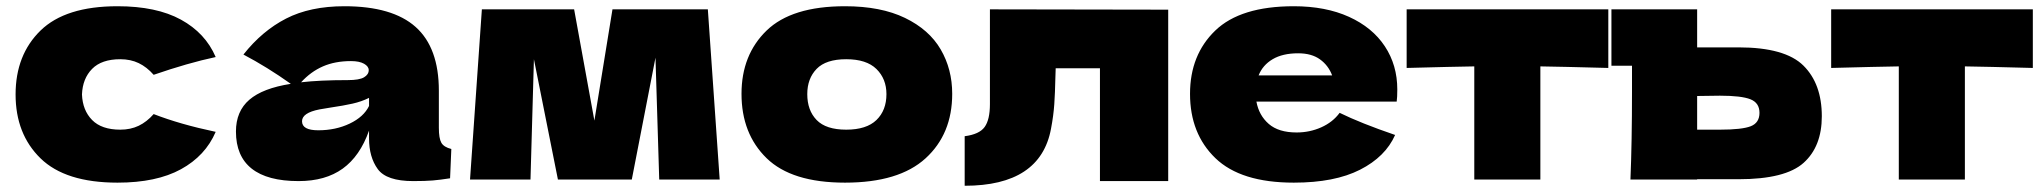

<svg xmlns="http://www.w3.org/2000/svg" viewBox="-20 -576 6542 616"><path d="M366 -160Q399 -160 425 -172.5Q451 -185 473 -210Q558 -177 672 -153Q639 -76 560.5 -33Q482 10 357 10Q190 10 110 -68Q30 -146 30 -273Q30 -400 110 -478Q190 -556 357 -556Q482 -556 560.5 -513Q639 -470 672 -393Q583 -374 473 -336Q451 -361 425 -373.5Q399 -386 366 -386Q306 -386 275.5 -355Q245 -324 243 -273Q245 -222 275.5 -191Q306 -160 366 -160Z M1388 -166Q1388 -132 1396 -118Q1404 -104 1428 -98L1424 -4Q1392 1 1368.5 3Q1345 5 1306 5Q1220 5 1192 -33.5Q1164 -72 1164 -132V-157Q1135 -75 1079.5 -35Q1024 5 938 5Q838 5 787.5 -35Q737 -75 737 -154Q737 -219 780 -256Q823 -293 913 -307Q837 -361 761 -401Q821 -477 898 -516.5Q975 -556 1085 -556Q1239 -556 1313.5 -489.5Q1388 -423 1388 -285ZM946 -312Q1006 -319 1096 -319Q1133 -319 1148 -328Q1163 -337 1163 -351Q1163 -363 1148 -371.5Q1133 -380 1106 -380Q1055 -380 1016 -363Q977 -346 946 -312ZM1164 -236V-262Q1140 -250 1111 -243.5Q1082 -237 1041 -231L1005 -225Q949 -214 949 -187Q949 -158 1001 -158Q1057 -158 1102 -179.5Q1147 -201 1164 -236Z M2251 -546 2289 0H2095L2083 -391L2007 0H1770L1693 -386L1682 0H1488L1526 -546H1822L1887 -189L1945 -546Z M2359 -275Q2359 -400 2439.5 -478Q2520 -556 2691 -556Q2806 -556 2883.5 -518.5Q2961 -481 2998 -417.5Q3035 -354 3035 -275Q3035 -146 2949.5 -68Q2864 10 2691 10Q2520 10 2439.5 -68.5Q2359 -147 2359 -275ZM2824 -274Q2824 -323 2792 -354.5Q2760 -386 2695 -386Q2630 -386 2600 -355Q2570 -324 2570 -274Q2570 -222 2600 -191Q2630 -160 2695 -160Q2760 -160 2792 -191Q2824 -222 2824 -274Z M3728 5H3509V-357H3367L3366 -326Q3365 -278 3362.5 -241.5Q3360 -205 3352 -163Q3318 20 3075 20V-139Q3122 -145 3139 -168.5Q3156 -192 3156 -242V-546L3728 -545Z M4337 -250H4011Q4019 -206 4050.5 -178.5Q4082 -151 4140 -151Q4182 -151 4219 -167.5Q4256 -184 4278 -214Q4345 -181 4456 -143Q4425 -73 4343.5 -31.5Q4262 10 4131 10Q3961 10 3879.5 -68.5Q3798 -147 3798 -275Q3798 -400 3879 -478Q3960 -556 4131 -556Q4233 -556 4308 -522Q4383 -488 4423 -427.5Q4463 -367 4463 -289Q4463 -263 4461 -250ZM4018 -334H4254Q4242 -366 4215 -385.5Q4188 -405 4145 -405Q4095 -405 4063 -386Q4031 -367 4018 -334Z M5140 -358Q4990 -362 4922 -363V0H4710V-363Q4643 -362 4493 -358V-546H5140Z M5558 -424Q5707 -424 5766 -365.5Q5825 -307 5825 -203Q5825 -106 5766.5 -53.5Q5708 -1 5558 -1H5425V0H5211Q5216 -119 5216 -283V-365H5150V-546H5425V-424ZM5498 -160Q5569 -160 5597 -171Q5625 -182 5625 -214Q5625 -246 5596 -257.5Q5567 -269 5498 -269L5425 -268V-160Z M6502 -358Q6352 -362 6284 -363V0H6072V-363Q6005 -362 5855 -358V-546H6502Z"/></svg>

Font: Mantou Sans
Style: Regular
Weight: 400
Designer: Mant0u / artakana
Foundry: Mant0u / artakana
Version: Version 1.001;October 22, 2023;FontCreator 14.0.0.2901 64-bi